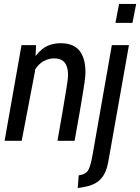

<svg xmlns="http://www.w3.org/2000/svg" viewBox="-20 -720 716 982"><path d="M3.5 0 90 -489H164.5L162 -433.5Q194 -473.5 224.5 -486.2Q255 -499 289.5 -499Q356.5 -499 386.8 -460.2Q417 -421.5 417 -351Q417 -342 416.2 -331Q415.5 -320 412.5 -299.8Q409.5 -279.5 403.8 -243Q398 -206.5 387.8 -147.8Q377.5 -89 361.5 0H274Q289.5 -88.5 299.5 -146.5Q309.5 -204.5 315.2 -239.8Q321 -275 323.8 -293.8Q326.5 -312.5 327.2 -321.5Q328 -330.5 328 -337Q328 -421.5 257.5 -421.5Q230 -421.5 204.5 -408Q179 -394.5 159.5 -364.5L159 -355.5L91 0ZM570.5 -603 589 -700H676.5L657.5 -603ZM377.5 242 382.5 177Q421 171.5 432.8 147.5Q444.5 123.5 453 74.5L552 -489H639.5L534 106.5Q524.5 163 496 194.8Q467.5 226.5 409 236.5Z"/></svg>

Font: Cabin Condensed
Style: Italic
Weight: 400
Width: 3
Italic angle: -10°
Designer: Pablo Impallari
Foundry: Pablo Impallari. http://www.impallari.com Igino Marini. http://www.ikern.com
Version: Version 3.001; ttfautohint (v1.8.3)